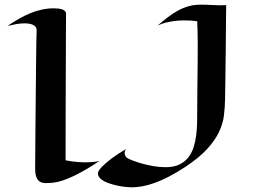

<svg xmlns="http://www.w3.org/2000/svg" viewBox="-20 -759 1092 829"><path d="M409.2 -64Q380.4 -44.4 352.5 -28.1Q324.7 -11.7 299.1 0.5Q273.4 12.7 250.7 20.3Q228 27.8 209 29.8Q189.9 31.7 175.5 31.5Q161.1 31.2 151.4 24.9Q141.6 18.6 136.7 4.9Q131.8 -8.8 131.8 -33.2Q131.8 -45.4 132.1 -75.4Q132.3 -105.5 132.6 -147.2Q132.8 -189 133.3 -238.5Q133.8 -288.1 134.3 -338.9Q134.8 -389.6 135.3 -438Q135.7 -486.3 136.2 -525.9Q136.7 -565.4 137.2 -592.3Q137.7 -619.1 138.2 -627Q138.7 -644 123.8 -651.1Q108.9 -658.2 86.9 -658.2Q68.8 -658.2 49.6 -654.8Q30.3 -651.4 12.2 -647Q37.1 -663.6 61.3 -677.5Q85.4 -691.4 110.1 -701.7Q134.8 -711.9 160.2 -717.5Q185.5 -723.1 212.9 -723.1Q223.6 -723.1 233.2 -721.9Q242.7 -720.7 249.8 -718Q256.8 -715.3 261 -710.9Q265.1 -706.5 265.1 -700.2Q265.1 -681.2 264.6 -607.9Q264.6 -576.7 264.4 -530.3Q264.2 -483.9 263.9 -418.2Q263.7 -352.5 263.4 -265.6Q263.2 -178.7 263.2 -66.9Q289.6 -61.5 311.3 -59.8Q333 -58.1 350.1 -58.1Q364.3 -58.1 375.2 -59.1Q386.2 -60.1 394 -61Q402.8 -62.5 409.2 -64ZM956.5 -736.8Q955.6 -619.1 954.6 -541Q953.6 -462.9 953.1 -416Q952.1 -360.8 951.7 -330.1Q951.2 -294.9 946.8 -259.5Q942.4 -224.1 925 -188Q907.7 -151.9 873.5 -114.7Q839.4 -77.6 779.8 -38.1Q741.7 -13.2 709 3.7Q676.3 20.5 647.7 30.8Q619.1 41 594.5 45.4Q569.8 49.8 547.9 49.8Q538.6 49.8 522 48.1Q505.4 46.4 487.1 42.5Q468.8 38.6 450.7 32.5Q432.6 26.4 420.4 17.8Q408.2 9.3 404.1 -2Q399.9 -13.2 409.7 -26.9Q419.4 -39.1 435.5 -53.2Q449.2 -65.4 470.9 -81.3Q492.7 -97.2 523.9 -115.2Q518.1 -106.4 518.1 -99.4Q518.1 -92.3 520.5 -87.4Q522.9 -81.5 528.8 -77.1Q534.2 -73.2 550.8 -66.7Q567.4 -60.1 590.3 -53.5Q613.3 -46.9 640.6 -42Q668 -37.1 694.8 -37.1Q730 -37.1 753.7 -48.3Q777.3 -59.6 792.5 -78.6Q807.6 -97.7 815.7 -122.6Q823.7 -147.5 827.1 -174.8Q830.6 -202.1 831.1 -230.5Q831.5 -258.8 831.5 -284.2Q831.5 -341.8 832.3 -392.8Q833 -443.8 833.5 -490.5Q834 -537.1 833.7 -580.8Q833.5 -624.5 831.5 -667Q815.9 -669.4 801.8 -670.2Q787.6 -670.9 774.9 -670.9Q747.6 -670.9 726.8 -667.5Q706.1 -664.1 691.7 -660.2Q677.2 -656.2 669.2 -652.3Q661.1 -648.4 659.7 -647.9Q682.6 -667.5 704.1 -684.1Q725.6 -700.7 747.8 -712.9Q770 -725.1 793.7 -731.9Q817.4 -738.8 844.7 -738.8Q872.6 -738.8 901.9 -737.1Q931.2 -735.4 956.5 -736.8Z"/></svg>

Font: Eagle Lake
Style: Regular
Weight: 400
Designer: Astigmatic (AOETI)
Foundry: Astigmatic (AOETI)
Version: Version 1.000